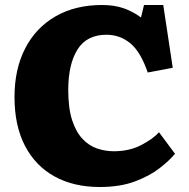

<svg xmlns="http://www.w3.org/2000/svg" viewBox="-20 -734 757 768"><path d="M379 14Q275 14 198.5 -28Q122 -70 80 -150.5Q38 -231 38 -346Q38 -457 80.5 -540Q123 -623 202 -668.5Q281 -714 388 -714Q437 -714 474.5 -701Q512 -688 544 -664L556 -714H633L671 -463L571 -444Q542 -528 500.5 -561.5Q459 -595 406 -595Q327 -595 290 -536Q253 -477 253 -374Q253 -301 268.5 -253.5Q284 -206 310 -178.5Q336 -151 368.5 -140Q401 -129 435 -129Q498 -129 545.5 -154Q593 -179 616 -205L680 -119Q658 -92 618 -61Q578 -30 519 -8Q460 14 379 14Z"/></svg>

Font: Literata 12pt ExtraBold
Style: Regular
Weight: 800
Designer: Latin by Veronika Burian and Jose Scaglione. Greek by Irene Vlachou. Cyrillic by Vera Evstafieva.
Foundry: TypeTogether
Version: Version 3.002